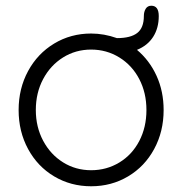

<svg xmlns="http://www.w3.org/2000/svg" viewBox="-20 -640 635 670"><path d="M551 -256Q551 -181 518 -120Q485 -59 427 -24.5Q369 10 298 10Q227 10 169 -24.5Q111 -59 78 -120Q45 -181 45 -256Q45 -331 78 -392Q111 -453 169 -488Q227 -523 298 -523Q343 -523 388 -507Q436 -507 459 -525Q482 -543 482 -584Q482 -599 488.5 -609.5Q495 -620 508 -620Q534 -620 534 -584Q534 -542 514.5 -511.5Q495 -481 458 -466Q502 -429 526.5 -375Q551 -321 551 -256ZM491 -256Q491 -316 466 -364Q441 -412 396.5 -439.5Q352 -467 298 -467Q244 -467 200 -439.5Q156 -412 130.5 -364Q105 -316 105 -256Q105 -197 130.5 -149Q156 -101 200 -73.5Q244 -46 298 -46Q352 -46 396.5 -73Q441 -100 466 -148Q491 -196 491 -256Z"/></svg>

Font: Quicksand
Style: Regular
Weight: 400
Designer: Andrew Paglinawan
Foundry: Andrew Paglinawan
Version: Version 3.000